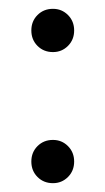

<svg xmlns="http://www.w3.org/2000/svg" viewBox="-20 -407 239 435"><path d="M100 -387Q120 -387 134 -373Q148 -359 148 -338Q148 -317 134 -303Q120 -289 100 -289Q79 -289 65 -303Q51 -317 51 -338Q51 -359 65 -373Q79 -387 100 -387ZM100 -90Q120 -90 134 -76Q148 -62 148 -41Q148 -20 134 -6Q120 8 100 8Q79 8 65 -6Q51 -20 51 -41Q51 -62 65 -76Q79 -90 100 -90Z"/></svg>

Font: Alexandria Light
Style: Regular
Weight: 300
Designer: Mohamed Gaber
Foundry: Kief Type Foundry
Version: Version 5.100